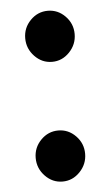

<svg xmlns="http://www.w3.org/2000/svg" viewBox="-44 -547 338 588"><g transform="rotate(-5 125.0 -252.5)"><path d="M125 10Q94 10 71.5 -13.5Q49 -37 49 -69Q49 -101 71.5 -124Q94 -147 125 -147Q156 -147 178.5 -124Q201 -101 201 -69Q201 -37 178.5 -13.5Q156 10 125 10ZM125 -358Q94 -358 71.5 -381.5Q49 -405 49 -437Q49 -469 71.5 -492Q94 -515 125 -515Q156 -515 178.5 -492Q201 -469 201 -437Q201 -405 178.5 -381.5Q156 -358 125 -358Z"/></g></svg>

Font: Red Hat Text SemiBold
Style: Regular
Weight: 600
Designer: Pentagram, MCKL
Foundry: MCKL
Version: Version 1.030